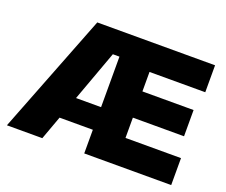

<svg xmlns="http://www.w3.org/2000/svg" viewBox="-118 -911 1288 1095"><g transform="rotate(20 525.5 -364.0)"><path d="M15.1 0 298.8 -727.5H1013.7V-564H675.3V-445.8H985.8V-286.6H675.3V-163.6H1012.2V0H484.4V-587.4H444.3L230 0ZM189.5 -143.6V-280.8H574.7V-143.6Z"/></g></svg>

Font: Inter 20pt Black
Style: Regular
Weight: 900
Version: Version 4.001;git-66647c0bb